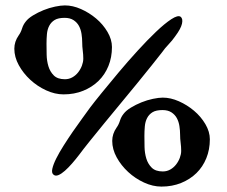

<svg xmlns="http://www.w3.org/2000/svg" viewBox="-20 -685 839 710"><path d="M220 -665Q249 -665 279.5 -651.5Q310 -638 335.5 -616.5Q361 -595 377.5 -567Q394 -539 394 -511Q394 -473 381 -441Q368 -409 344.5 -386Q321 -363 288 -349.5Q255 -336 215 -336Q183 -336 150.5 -351Q118 -366 92 -390Q66 -414 49.5 -444Q33 -474 33 -505Q33 -531 49 -554Q57 -565 61.5 -579.5Q66 -594 75 -605Q84 -617 102 -628Q120 -639 141 -647.5Q162 -656 183.5 -660.5Q205 -665 220 -665ZM152 -523Q152 -505 152.5 -482.5Q153 -460 159 -440Q165 -420 179 -406Q193 -392 220 -392Q235 -392 247.5 -399Q260 -406 269 -417.5Q278 -429 283 -442.5Q288 -456 288 -468Q288 -483 286 -498Q284 -513 284 -528Q284 -543 281.5 -559.5Q279 -576 272 -589Q265 -602 252 -610.5Q239 -619 219 -619Q195 -619 182 -611Q169 -603 162 -589.5Q155 -576 153.5 -558.5Q152 -541 152 -523ZM178 -39Q185 -33 196 -37.5Q207 -42 220 -53.5Q233 -65 246.5 -80.5Q260 -96 273 -113Q287 -132 311.5 -162.5Q336 -193 365.5 -229Q395 -265 426.5 -303Q458 -341 487 -376.5Q516 -412 540 -442Q564 -472 578 -490Q590 -507 603.5 -521Q617 -535 628 -551Q649 -579 653 -597.5Q657 -616 648 -623Q638 -630 613.5 -614Q589 -598 557 -567.5Q525 -537 488.5 -497Q452 -457 418.5 -417Q385 -377 356.5 -342Q328 -307 313 -287Q301 -270 284 -247Q267 -224 249.5 -198.5Q232 -173 215.5 -147Q199 -121 188 -99Q177 -77 173.5 -61Q170 -45 178 -39ZM582 -324Q611 -324 641.5 -310.5Q672 -297 697.5 -275.5Q723 -254 739.5 -226Q756 -198 756 -170Q756 -132 743 -100Q730 -68 706.5 -45Q683 -22 650 -8.5Q617 5 577 5Q545 5 512.5 -10Q480 -25 454 -49Q428 -73 411.5 -103Q395 -133 395 -164Q395 -190 411 -213Q419 -224 423.5 -238.5Q428 -253 437 -264Q446 -276 464 -287Q482 -298 503 -306.5Q524 -315 545.5 -319.5Q567 -324 582 -324ZM514 -182Q514 -164 514.5 -141.5Q515 -119 521 -99Q527 -79 541 -65Q555 -51 582 -51Q597 -51 609.5 -58Q622 -65 631 -76.5Q640 -88 645 -101.5Q650 -115 650 -127Q650 -142 648 -157Q646 -172 646 -187Q646 -202 643.5 -218.5Q641 -235 634 -248Q627 -261 614 -269.5Q601 -278 581 -278Q557 -278 544 -270Q531 -262 524 -248.5Q517 -235 515.5 -217.5Q514 -200 514 -182Z"/></svg>

Font: CAT Altenglisch
Style: Regular
Weight: 400
Designer: Peter Wiegel
Foundry: Peter Wiegel, CAT Fonts
Version: Version 1.000